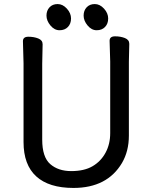

<svg xmlns="http://www.w3.org/2000/svg" viewBox="-20 -898 750 946"><path d="M513 -807Q513 -781 497.5 -765Q482 -749 456.5 -749Q431 -749 411.5 -772.5Q392 -796 392 -821Q392 -846 407 -862Q422 -878 447 -878Q472 -878 492.5 -855.5Q513 -833 513 -807ZM330 -807Q330 -781 314.5 -765Q299 -749 273.5 -749Q248 -749 228.5 -772.5Q209 -796 209 -821Q209 -846 224 -862Q239 -878 264 -878Q289 -878 309.5 -855.5Q330 -833 330 -807ZM190 -680 188 -584V-210Q188 -124 227.5 -89.5Q267 -55 331 -55Q395 -55 436 -79Q477 -103 500 -145.5Q523 -188 523 -242V-595L520 -697Q520 -719 547 -719Q574 -719 595.5 -710.5Q617 -702 617 -682L615 -594V-230Q615 -153 581 -95Q508 28 342 28Q221 28 158.5 -29Q96 -86 96 -198V-586L93 -695Q93 -717 120 -717Q147 -717 168.5 -708.5Q190 -700 190 -680Z"/></svg>

Font: LXGW ZhenKai
Style: Regular
Weight: 400
Designer: LXGW / Fontworks Inc.
Foundry: LXGW / Fontworks Inc.
Version: Version 0.800;June 8, 2025